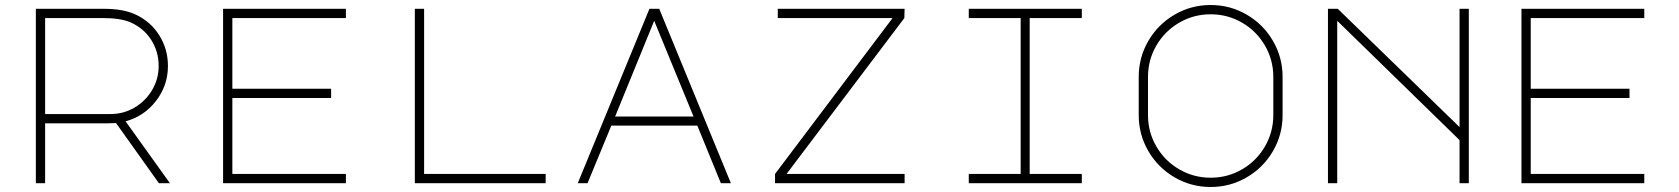

<svg xmlns="http://www.w3.org/2000/svg" viewBox="-20 -731 6700 766"><path d="M650 -468Q650 -390 602.5 -328.5Q555 -267 481 -247L658 0H614L443 -240L411 -239H160V0H123V-696H388Q432 -696 463.5 -690.5Q495 -685 521 -673Q581 -645 615.5 -590Q650 -535 650 -468ZM421 -276Q473 -276 517 -302Q561 -328 587 -372Q613 -416 613 -468Q613 -526 582.5 -573Q552 -620 498 -643Q459 -659 388 -659H160V-276Z M870 -696H1360V-659H907V-377H1301V-340H907V-37H1360V0H870Z M1635 0V-696H1672V-37H2157V0Z M2571 -696H2610L2896 0H2856L2762 -230H2419L2324 0H2285ZM2434 -266H2747L2590 -648Z M3589 -696 3588 -659 3118 -37H3589V0H3072V-37L3541 -659H3083V-696Z M4296 -696V-659H4088V-37H4296V0H3845V-37H4052V-659H3845V-696Z M5097 -424V-272Q5097 -194 5058.5 -128Q5020 -62 4954 -23.5Q4888 15 4810 15Q4732 15 4666 -23.5Q4600 -62 4561.5 -128Q4523 -194 4523 -272V-424Q4523 -502 4561.5 -568Q4600 -634 4666 -672.5Q4732 -711 4810 -711Q4888 -711 4954 -672.5Q5020 -634 5058.5 -568Q5097 -502 5097 -424ZM4810 -22Q4878 -22 4935.5 -55.5Q4993 -89 5026.5 -146.5Q5060 -204 5060 -272V-424Q5060 -492 5026.5 -549.5Q4993 -607 4935.5 -640.5Q4878 -674 4810 -674Q4742 -674 4684.5 -640.5Q4627 -607 4593.5 -549.5Q4560 -492 4560 -424V-272Q4560 -204 4593.5 -146.5Q4627 -89 4684.5 -55.5Q4742 -22 4810 -22Z M5278 0V-696H5317L5803 -224V-696H5840V0H5803V-172L5315 -648V0Z M6050 -696H6540V-659H6087V-377H6481V-340H6087V-37H6540V0H6050Z"/></svg>

Font: Major Mono Display
Style: Regular
Weight: 400
Designer: Emre Parlak
Foundry: Emre Parlak
Version: Version 2.000; ttfautohint (v1.8) -l 8 -r 50 -G 200 -x 14 -D